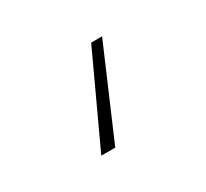

<svg xmlns="http://www.w3.org/2000/svg" viewBox="-55 -58 349 326"><g transform="rotate(-30 119.5 104.5)"><path d="M168.9 16.6 93.8 191.4H66.4L147.5 16.6Z"/></g></svg>

Font: Inter Tight Thin
Style: Regular
Weight: 250
Designer: Rasmus Andersson
Foundry: rsms
Version: Version 3.004